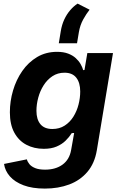

<svg xmlns="http://www.w3.org/2000/svg" viewBox="-20 -844 672 1079"><path d="M232.1 215.8Q161.5 215.8 112.3 197.2Q63.1 178.6 35.6 147.2Q8.1 115.8 2.7 77.3L130.9 51.5Q135 66.2 146.1 79.4Q157.3 92.5 178.3 100.9Q199.4 109.4 233.3 109.4Q292.3 109.4 331.3 81.2Q370.3 52.9 379.7 -1L396.7 -96.7L383.1 -95.8Q369.3 -73.6 348.6 -53.4Q328 -33.2 298.1 -20.5Q268.3 -7.7 226 -7.7Q171.3 -7.7 128.2 -30.5Q85.1 -53.2 60.3 -98.8Q35.5 -144.4 35.5 -212.9Q35.5 -275.1 53.3 -335.5Q71 -395.8 105.1 -444.9Q139.3 -494.1 188.6 -523.4Q237.9 -552.7 300.8 -552.7Q336.8 -552.7 362.6 -542.9Q388.5 -533.1 405.7 -517.4Q422.9 -501.7 433 -483.8Q443.1 -466 447.7 -449.7L454.8 -450.8L470.8 -545.9H615L524.2 0.2Q511.9 74 471.3 121.7Q430.8 169.5 369.2 192.7Q307.6 215.8 232.1 215.8ZM274.3 -119.1Q314.1 -119.1 343.5 -138.2Q373 -157.2 392.4 -188.3Q411.9 -219.4 421.3 -256.5Q430.8 -293.6 430.8 -329.8Q430.8 -379.1 408.8 -407.2Q386.8 -435.4 342.4 -435.4Q304.2 -435.4 274.8 -415.9Q245.3 -396.4 225.2 -364.7Q205.1 -333 195 -295.3Q184.8 -257.6 184.8 -221.2Q184.8 -173.1 207.1 -146.1Q229.5 -119.1 274.3 -119.1ZM310.5 -601 321.5 -668.5Q327.5 -705.1 341.3 -734.7Q355.2 -764.4 374.6 -786.8Q393.9 -809.3 416 -823.7L483.5 -789.5Q465.9 -767.6 447.9 -735.3Q429.9 -703 423.2 -662.8L412.9 -601Z"/></svg>

Font: Inter Variable
Style: Italic
Weight: 400
Italic angle: -9.39999°
Designer: Rasmus Andersson
Foundry: rsms
Version: Version 4.001;git-9221beed3